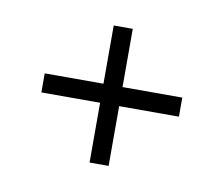

<svg xmlns="http://www.w3.org/2000/svg" viewBox="-44 -405 425 367"><g transform="rotate(10 169.0 -222.0)"><path d="M187 -89V-205H303V-242H187V-355H150V-242H36V-205H150V-89Z"/></g></svg>

Font: OSH Darker Grotesque
Style: Regular
Weight: 400
Designer: Gabriel Lam
Foundry: TypeRant
Version: Version 1.000;Glyphs 3.1.1 (3148)